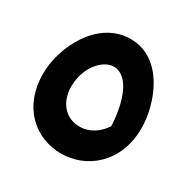

<svg xmlns="http://www.w3.org/2000/svg" viewBox="-153 -881 964 972"><g transform="rotate(30 329.0 -395.5)"><path d="M342 -735C150 -735 44 -516 44 -362C44 -166 174 -56 325 -56C468 -56 614 -164 614 -371C614 -512 532 -735 342 -735ZM337 -221C252 -221 200 -289 200 -376C200 -492 276 -571 336 -571C432 -571 471 -426 476 -303C446 -257 399 -221 337 -221Z"/></g></svg>

Font: Kufam Arabic Latin Roman Bold
Style: Regular
Weight: 700
Designer: Wael Morcos & Artur Schmal
Version: Version 1.200;PS 001.200;hotconv 1.0.88;makeotf.lib2.5.64775